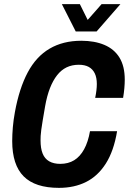

<svg xmlns="http://www.w3.org/2000/svg" viewBox="-20 -896 623 928"><path d="M265 12Q150 12 94.5 -43.5Q39 -99 39 -214Q39 -245 42 -280.5Q45 -316 52 -354Q73 -469 114 -546Q155 -623 220 -661Q285 -699 373 -699Q437 -699 484.5 -679Q532 -659 557.5 -617.5Q583 -576 583 -511Q583 -492 581 -469.5Q579 -447 575 -423H440Q444 -442 446 -459Q448 -476 448 -490Q448 -521 438 -541.5Q428 -562 409 -572.5Q390 -583 361 -583Q328 -583 302 -570.5Q276 -558 256 -532.5Q236 -507 221.5 -470Q207 -433 198 -382Q191 -342 186.5 -314.5Q182 -287 179.5 -269Q177 -251 176.5 -239Q176 -227 176 -217Q176 -179 186 -154Q196 -129 217.5 -116.5Q239 -104 271 -104Q310 -104 338.5 -121.5Q367 -139 386.5 -174.5Q406 -210 415 -262H546Q530 -166 491.5 -105.5Q453 -45 396 -16.5Q339 12 265 12ZM562 -876 447 -744H346L279 -876H366L421 -765L374 -766L471 -876Z"/></svg>

Font: Archivo Condensed
Style: Bold Italic
Weight: 700
Width: 3
Italic angle: -10°
Designer: Hector Gatti
Foundry: Omnibus-Type
Version: Version 2.001